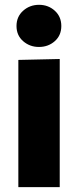

<svg xmlns="http://www.w3.org/2000/svg" viewBox="-20 -765 319 785"><path d="M55 -520 224.2 -523.8V0H55ZM139.2 -573Q101.7 -573 74.6 -596.7Q47.5 -620.3 47.5 -658.7Q47.5 -696.8 74.6 -721.1Q101.7 -745.3 139.6 -745.3Q177.5 -745.3 204.1 -721.1Q230.7 -696.8 230.7 -658.7Q230.7 -620.3 204 -596.7Q177.3 -573 139.2 -573Z"/></svg>

Font: Murecho Thin
Style: Regular
Weight: 100
Designer: Neil Summerour
Foundry: Positype
Version: Version 1.010